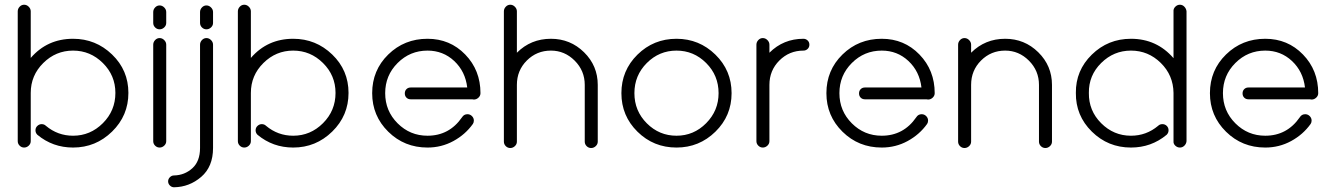

<svg xmlns="http://www.w3.org/2000/svg" viewBox="-20 -624 5639 812"><path d="M55 -576Q55 -587 63 -595.5Q71 -604 82 -604Q93 -604 101.5 -595.5Q110 -587 110 -576V-379Q180 -460 289 -460Q385 -460 454 -393.5Q523 -327 523 -231Q523 -135 454 -67.5Q385 0 289 0Q203 0 138 -54Q130 -62 130 -73Q130 -84 138 -91.5Q146 -99 156 -99Q167 -99 174 -92Q224 -50 289 -50Q362 -50 415 -103Q468 -156 468 -231Q468 -305 415 -357.5Q362 -410 289 -410Q216 -410 163 -357.5Q110 -305 110 -231V-27Q110 -16 101.5 -8Q93 0 82 0Q71 0 63 -8Q55 -16 55 -27Z M628 -573Q628 -584 636 -592.5Q644 -601 655 -601Q666 -601 674.5 -592.5Q683 -584 683 -573V-527Q683 -516 674.5 -508Q666 -500 655 -500Q644 -500 636 -508Q628 -516 628 -527ZM628 -435Q628 -446 636 -454.5Q644 -463 655 -463Q666 -463 674.5 -454.5Q683 -446 683 -435V-27Q683 -16 674.5 -8Q666 0 655 0Q644 0 636 -8Q628 -16 628 -27Z M716 168Q706 168 698.5 160.5Q691 153 691 143Q691 133 698.5 125.5Q706 118 716 118Q761 117 793.5 87.5Q826 58 826 2V-435Q826 -446 834 -454.5Q842 -463 853 -463Q864 -463 872.5 -454.5Q881 -446 881 -435V2Q881 81 831 124Q781 167 716 168ZM826 -573Q826 -584 834 -592.5Q842 -601 853 -601Q864 -601 872.5 -592.5Q881 -584 881 -573V-527Q881 -516 872.5 -508Q864 -500 853 -500Q842 -500 834 -508Q826 -516 826 -527Z M986 -576Q986 -587 994 -595.5Q1002 -604 1013 -604Q1024 -604 1032.5 -595.5Q1041 -587 1041 -576V-379Q1111 -460 1220 -460Q1316 -460 1385 -393.5Q1454 -327 1454 -231Q1454 -135 1385 -67.5Q1316 0 1220 0Q1134 0 1069 -54Q1061 -62 1061 -73Q1061 -84 1069 -91.5Q1077 -99 1087 -99Q1098 -99 1105 -92Q1155 -50 1220 -50Q1293 -50 1346 -103Q1399 -156 1399 -231Q1399 -305 1346 -357.5Q1293 -410 1220 -410Q1147 -410 1094 -357.5Q1041 -305 1041 -231V-27Q1041 -16 1032.5 -8Q1024 0 1013 0Q1002 0 994 -8Q986 -16 986 -27Z M2012 -230Q2012 -219 2003.5 -211Q1995 -203 1984 -203Q1980 -203 1977 -204H1717Q1706 -204 1699 -211Q1692 -218 1692 -229Q1692 -240 1699 -247Q1706 -254 1717 -254H1956Q1948 -322 1901 -366Q1854 -410 1788 -410Q1714 -410 1661.5 -357.5Q1609 -305 1609 -230Q1609 -155 1661.5 -102.5Q1714 -50 1788 -50Q1880 -50 1934 -128Q1942 -141 1957 -141Q1968 -141 1976 -133Q1984 -125 1984 -114Q1984 -106 1980 -100Q1948 -55 1897.5 -27.5Q1847 0 1788 0Q1690 0 1622 -67Q1554 -134 1554 -230Q1554 -327 1622 -393.5Q1690 -460 1788 -460Q1883 -460 1947.5 -393.5Q2012 -327 2012 -230Z M2166 -25Q2166 -14 2157.5 -6Q2149 2 2138 2Q2127 2 2119 -6Q2111 -14 2111 -25V-576Q2111 -587 2119 -595.5Q2127 -604 2138 -604Q2149 -604 2157.5 -595.5Q2166 -587 2166 -576V-401Q2225 -460 2310 -460Q2392 -460 2450 -403Q2508 -346 2508 -265V-25Q2508 -14 2499.5 -6Q2491 2 2480 2Q2469 2 2461 -6Q2453 -14 2453 -25V-265Q2453 -325 2410.5 -367.5Q2368 -410 2310 -410Q2250 -410 2208 -368Q2166 -326 2166 -265Z M3019 -230Q3019 -305 2966.5 -357.5Q2914 -410 2841 -410Q2768 -410 2715.5 -357.5Q2663 -305 2663 -230Q2663 -155 2715.5 -102.5Q2768 -50 2841 -50Q2914 -50 2966.5 -103Q3019 -156 3019 -230ZM2841 0Q2744 0 2676 -67Q2608 -134 2608 -230Q2608 -326 2676 -393Q2744 -460 2841 -460Q2937 -460 3005.5 -393Q3074 -326 3074 -230Q3074 -134 3005.5 -67Q2937 0 2841 0Z M3179 -435Q3179 -446 3187 -454.5Q3195 -463 3206 -463Q3217 -463 3225.5 -454.5Q3234 -446 3234 -435V-401Q3293 -460 3378 -460Q3388 -460 3395.5 -453Q3403 -446 3403 -435Q3403 -424 3395.5 -417Q3388 -410 3378 -410Q3318 -410 3276 -368Q3234 -326 3234 -265V-27Q3234 -16 3225.5 -8Q3217 0 3206 0Q3195 0 3187 -8Q3179 -16 3179 -27Z M3933 -230Q3933 -219 3924.5 -211Q3916 -203 3905 -203Q3901 -203 3898 -204H3638Q3627 -204 3620 -211Q3613 -218 3613 -229Q3613 -240 3620 -247Q3627 -254 3638 -254H3877Q3869 -322 3822 -366Q3775 -410 3709 -410Q3635 -410 3582.5 -357.5Q3530 -305 3530 -230Q3530 -155 3582.5 -102.5Q3635 -50 3709 -50Q3801 -50 3855 -128Q3863 -141 3878 -141Q3889 -141 3897 -133Q3905 -125 3905 -114Q3905 -106 3901 -100Q3869 -55 3818.5 -27.5Q3768 0 3709 0Q3611 0 3543 -67Q3475 -134 3475 -230Q3475 -327 3543 -393.5Q3611 -460 3709 -460Q3804 -460 3868.5 -393.5Q3933 -327 3933 -230Z M4032 -435Q4032 -446 4040 -454.5Q4048 -463 4059 -463Q4070 -463 4078.5 -454.5Q4087 -446 4087 -435V-401Q4146 -460 4231 -460Q4313 -460 4371 -403Q4429 -346 4429 -265V-25Q4429 -14 4420.5 -6Q4412 2 4401 2Q4390 2 4382 -6Q4374 -14 4374 -25V-265Q4374 -325 4331.5 -367.5Q4289 -410 4231 -410Q4171 -410 4129 -368Q4087 -326 4087 -265V-25Q4087 -14 4078.5 -6Q4070 2 4059 2Q4048 2 4040 -6Q4032 -14 4032 -25Z M4998 -27Q4997 -16 4989 -8Q4981 0 4970 0Q4959 0 4950.5 -8Q4942 -16 4943 -27V-228V-231Q4942 -306 4889 -358Q4836 -410 4763 -410Q4690 -410 4637 -357.5Q4584 -305 4585 -231Q4584 -156 4637 -103Q4690 -50 4763 -50Q4828 -50 4878 -92Q4885 -99 4896 -99Q4907 -99 4914.5 -91.5Q4922 -84 4922 -73Q4922 -62 4914 -54Q4849 0 4763 0Q4666 0 4597.5 -67.5Q4529 -135 4530 -231Q4529 -326 4597.5 -393Q4666 -460 4763 -460Q4872 -460 4943 -378V-576Q4942 -587 4950.5 -595.5Q4959 -604 4970 -604Q4981 -604 4989 -595.5Q4997 -587 4998 -576Z M5555 -230Q5555 -219 5546.5 -211Q5538 -203 5527 -203Q5523 -203 5520 -204H5260Q5249 -204 5242 -211Q5235 -218 5235 -229Q5235 -240 5242 -247Q5249 -254 5260 -254H5499Q5491 -322 5444 -366Q5397 -410 5331 -410Q5257 -410 5204.5 -357.5Q5152 -305 5152 -230Q5152 -155 5204.5 -102.5Q5257 -50 5331 -50Q5423 -50 5477 -128Q5485 -141 5500 -141Q5511 -141 5519 -133Q5527 -125 5527 -114Q5527 -106 5523 -100Q5491 -55 5440.5 -27.5Q5390 0 5331 0Q5233 0 5165 -67Q5097 -134 5097 -230Q5097 -327 5165 -393.5Q5233 -460 5331 -460Q5426 -460 5490.5 -393.5Q5555 -327 5555 -230Z"/></svg>

Font: RIT Ala
Style: Regular
Weight: 400
Designer: Radhakrishan VN, Aswathy J
Version: 1.0